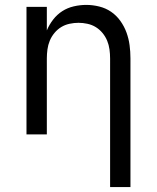

<svg xmlns="http://www.w3.org/2000/svg" viewBox="-20 -548 640 783"><path d="M429 215V-310Q429 -328 426.5 -346.5Q424 -365 417 -382Q410 -399 398 -413.5Q386 -428 370.5 -437.5Q355 -447 336.5 -451Q318 -455 300 -455Q282 -455 263.5 -451Q245 -447 229.5 -437.5Q214 -428 202 -413.5Q190 -399 183 -382Q176 -365 173.5 -346.5Q171 -328 171 -310V0H88V-520H171V-424Q181 -448 197 -468.5Q213 -489 234 -502.5Q255 -516 280.5 -522Q306 -528 332 -528Q358 -528 384.5 -521.5Q411 -515 433 -500Q455 -485 471 -462.5Q487 -440 496 -415Q505 -390 508.5 -363.5Q512 -337 512 -310V215Z"/></svg>

Font: Iosevka Meiseki Sans
Style: Regular
Weight: 400
Monospace: yes
Designer: Belleve Invis
Foundry: Belleve Invis
Version: Version 11.2.6; ttfautohint (v1.8.4)